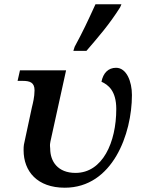

<svg xmlns="http://www.w3.org/2000/svg" viewBox="-20 -864 676 895"><path d="M322 -627H383C437 -690 489 -749 540 -830L546 -844H425C388 -763 366 -716 328 -646ZM282 11C505 11 595 -240 595 -421C595 -484 570 -548 521 -548C485 -548 461 -524 453 -483C484 -469 522 -441 522 -356C522 -200 458 -58 332 -58C249 -58 214 -112 214 -171C214 -180 211 -185 215 -204L288 -536H73L62 -487H85C119 -487 141 -480 141 -443C141 -412 133 -381 129 -365L99 -225C91 -190 90 -186 90 -164C90 -65 154 11 282 11Z"/></svg>

Font: Noto Serif Semi
Style: Italic
Weight: 600
Italic angle: -12°
Designer: Monotype Design Team
Foundry: Monotype Imaging Inc.
Version: Version 1.901